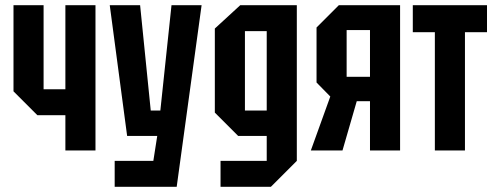

<svg xmlns="http://www.w3.org/2000/svg" viewBox="-20 -580 1908 740"><path d="M348 -560V0H232V-136H124L32 -228V-560H148V-236H232V-560Z M422 140V40H571L586 -56H470L403 -560H520L561 -154H598L641 -560H757L661 140Z M830 140V40H1008V-56H898L808 -146V-470L906 -560H1124V40L1024 140ZM924 -460V-154H1008V-460Z M1316 -284H1406V-464H1316ZM1200 -262V-474L1286 -560H1522V0H1406V-190H1355L1300 0H1178L1253 -208Z M1772 0V-456H1857V-560H1571V-456H1656V0Z"/></svg>

Font: Tektur Condensed Medium
Style: Regular
Weight: 500
Width: 3
Designer: Adam Jagosz
Foundry: Adam Jagosz
Version: Version 1.005;gftools[0.9.30]